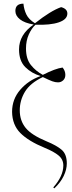

<svg xmlns="http://www.w3.org/2000/svg" viewBox="-20 -821 394 1049"><path d="M277 208 271 203Q326 141 326 83Q326 50 300 28.5Q274 7 225 -13Q135 -50 91 -94.5Q47 -139 46 -210Q46 -279 90.5 -330.5Q135 -382 201 -405V-406Q153 -420 118.5 -454Q84 -488 84 -551Q84 -632 164 -687Q115 -695 89.5 -715Q64 -735 64 -761Q64 -801 108 -801Q111 -769 124 -742Q137 -715 171 -694Q257 -762 314 -782Q348 -773 348 -747Q348 -715 301.5 -699Q255 -683 174 -686Q153 -667 137.5 -633Q122 -599 122 -556Q122 -499 149 -465.5Q176 -432 214 -412Q283 -447 322 -452Q337 -434 337 -412Q337 -393 325 -382Q313 -371 297 -371Q282 -371 265.5 -377Q249 -383 214 -400Q145 -367 116.5 -320Q88 -273 88 -218Q88 -162 120 -122.5Q152 -83 234 -49Q288 -27 316.5 -3Q345 21 345 72Q345 105 328 140.5Q311 176 277 208Z"/></svg>

Font: Noto Serif Display Condensed ExtraLight
Style: Regular
Weight: 200
Width: 3
Designer: Monotype Design Team
Foundry: Monotype Imaging Inc.
Version: Version 2.009